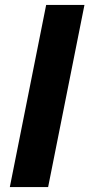

<svg xmlns="http://www.w3.org/2000/svg" viewBox="-20 -762 364 782"><path d="M20 0H176L324 -742H168Z"/></svg>

Font: AWKNG-Font
Style: Bold Italic
Weight: 700
Italic angle: -11.3°
Designer: Awakening Church
Foundry: Awakening Church
Version: Version 1.700;PS 001.700;hotconv 1.0.88;makeotf.lib2.5.64775